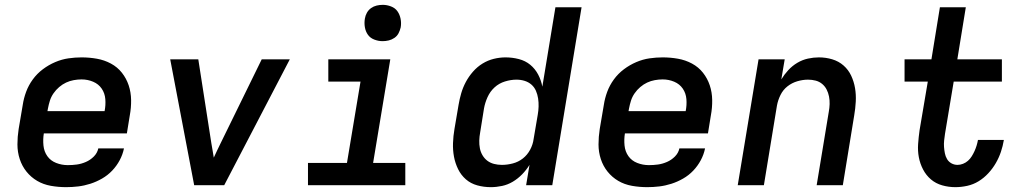

<svg xmlns="http://www.w3.org/2000/svg" viewBox="-20 -765 4240 793"><path d="M253 8Q221 8 190 2.5Q159 -3 133.5 -18Q108 -33 89.5 -56Q71 -79 61.5 -108Q52 -137 52 -168.5Q52 -200 57 -232L74 -332Q78 -359 88 -386Q98 -413 115.5 -437Q133 -461 157 -479Q181 -497 208 -508.5Q235 -520 262.5 -524Q290 -528 317 -528Q349 -528 380 -522.5Q411 -517 438 -502.5Q465 -488 483.5 -464.5Q502 -441 511.5 -412.5Q521 -384 521.5 -352Q522 -320 516 -288L504 -214H161Q157 -189 159.5 -164Q162 -139 175.5 -120Q189 -101 212 -92Q235 -83 260 -83Q279 -83 297.5 -85.5Q316 -88 334.5 -96Q353 -104 367.5 -118.5Q382 -133 386 -152H492Q487 -127 474.5 -103.5Q462 -80 443.5 -60.5Q425 -41 401.5 -27.5Q378 -14 353 -6Q328 2 303 5Q278 8 253 8ZM176 -306H412Q417 -331 415 -355.5Q413 -380 400 -399Q387 -418 364.5 -427.5Q342 -437 317 -437Q301 -437 284.5 -434Q268 -431 253 -424Q238 -417 224.5 -405.5Q211 -394 201 -379.5Q191 -365 186 -349Q181 -333 178 -317Z M906 0H782L683 -520H799L853 -173Q856 -159 858 -144Q860 -129 863 -114Q870 -129 877 -144Q884 -159 891 -173L1061 -520H1177Z M1654 0H1252V-92H1413L1469 -428H1336V-520H1592L1521 -92H1654ZM1560 -595Q1543 -595 1526 -601.5Q1509 -608 1499.5 -621.5Q1490 -635 1487 -652.5Q1484 -670 1487 -688Q1489 -701 1495.5 -712.5Q1502 -724 1512.5 -731.5Q1523 -739 1535.5 -742Q1548 -745 1561 -745Q1578 -745 1595 -738.5Q1612 -732 1621.5 -718.5Q1631 -705 1634.5 -687.5Q1638 -670 1635 -652Q1632 -639 1626 -627.5Q1620 -616 1609 -608.5Q1598 -601 1585.5 -598Q1573 -595 1560 -595Z M2007 8Q1978 8 1951 0.5Q1924 -7 1904 -24.5Q1884 -42 1872 -66.5Q1860 -91 1855 -118Q1850 -145 1851 -174Q1852 -203 1857 -232L1874 -332Q1878 -356 1885 -380Q1892 -404 1904 -426.5Q1916 -449 1933.5 -469Q1951 -489 1973 -502.5Q1995 -516 2019.5 -522Q2044 -528 2068 -528Q2096 -528 2123 -521Q2150 -514 2170 -497.5Q2190 -481 2202.5 -457.5Q2215 -434 2220 -407L2274 -735H2382L2261 0H2153L2167 -84Q2154 -63 2136.5 -45Q2119 -27 2098 -14.5Q2077 -2 2053.5 3Q2030 8 2007 8ZM2053 -84Q2075 -84 2098 -90Q2121 -96 2139.5 -110.5Q2158 -125 2169.5 -146.5Q2181 -168 2184 -191L2201 -291Q2204 -308 2204.5 -325Q2205 -342 2202.5 -358.5Q2200 -375 2193.5 -390Q2187 -405 2175 -415.5Q2163 -426 2147 -431Q2131 -436 2113 -436Q2090 -436 2065.5 -428.5Q2041 -421 2022.5 -404Q2004 -387 1993.5 -363.5Q1983 -340 1979 -317L1963 -217Q1960 -201 1959.5 -184.5Q1959 -168 1962 -152.5Q1965 -137 1973 -123.5Q1981 -110 1993 -101Q2005 -92 2020.5 -88Q2036 -84 2053 -84Z M2653 8Q2621 8 2590 2.5Q2559 -3 2533.5 -18Q2508 -33 2489.5 -56Q2471 -79 2461.5 -108Q2452 -137 2452 -168.5Q2452 -200 2457 -232L2474 -332Q2478 -359 2488 -386Q2498 -413 2515.5 -437Q2533 -461 2557 -479Q2581 -497 2608 -508.5Q2635 -520 2662.5 -524Q2690 -528 2717 -528Q2749 -528 2780 -522.5Q2811 -517 2838 -502.5Q2865 -488 2883.5 -464.5Q2902 -441 2911.5 -412.5Q2921 -384 2921.5 -352Q2922 -320 2916 -288L2904 -214H2561Q2557 -189 2559.5 -164Q2562 -139 2575.5 -120Q2589 -101 2612 -92Q2635 -83 2660 -83Q2679 -83 2697.5 -85.5Q2716 -88 2734.5 -96Q2753 -104 2767.5 -118.5Q2782 -133 2786 -152H2892Q2887 -127 2874.5 -103.5Q2862 -80 2843.5 -60.5Q2825 -41 2801.5 -27.5Q2778 -14 2753 -6Q2728 2 2703 5Q2678 8 2653 8ZM2576 -306H2812Q2817 -331 2815 -355.5Q2813 -380 2800 -399Q2787 -418 2764.5 -427.5Q2742 -437 2717 -437Q2701 -437 2684.5 -434Q2668 -431 2653 -424Q2638 -417 2624.5 -405.5Q2611 -394 2601 -379.5Q2591 -365 2586 -349Q2581 -333 2578 -317Z M3027 0 3113 -520H3221L3207 -437Q3219 -457 3235.5 -475Q3252 -493 3273 -505.5Q3294 -518 3317 -523Q3340 -528 3362 -528Q3391 -528 3417.5 -520Q3444 -512 3464 -494.5Q3484 -477 3495.5 -452.5Q3507 -428 3511.5 -401Q3516 -374 3514.5 -345.5Q3513 -317 3508 -288L3461 0H3353L3403 -303Q3406 -319 3406.5 -335Q3407 -351 3404 -366.5Q3401 -382 3394 -395.5Q3387 -409 3375.5 -418.5Q3364 -428 3349 -432Q3334 -436 3317 -436Q3296 -436 3273.5 -429.5Q3251 -423 3232.5 -408.5Q3214 -394 3203.5 -372.5Q3193 -351 3189 -329L3135 0Z M3926 8Q3898 8 3871.5 0.5Q3845 -7 3825 -24Q3805 -41 3792.5 -65Q3780 -89 3775 -115.5Q3770 -142 3772 -170.5Q3774 -199 3778 -227L3812 -428H3716V-520H3827L3862 -735H3969L3934 -520H4118V-428H3919L3883 -212Q3881 -199 3879.5 -185Q3878 -171 3879 -158Q3880 -145 3882.5 -132Q3885 -119 3891.5 -108Q3898 -97 3909.5 -90.5Q3921 -84 3935 -84Q3946 -84 3957.5 -88.5Q3969 -93 3978 -101Q3987 -109 3993.5 -119.5Q4000 -130 4005 -141Q4010 -152 4013.5 -163.5Q4017 -175 4019 -186V-187H4126V-186Q4122 -162 4114 -138Q4106 -114 4093 -91.5Q4080 -69 4062 -49.5Q4044 -30 4022 -16.5Q4000 -3 3975 2.5Q3950 8 3926 8Z"/></svg>

Font: Iosevka SmBd Ex Obl
Style: Regular
Weight: 600
Width: 7
Italic angle: -9°
Monospace: yes
Designer: Belleve Invis
Foundry: Belleve Invis
Version: Version 32.5.0; ttfautohint (v1.8.4)